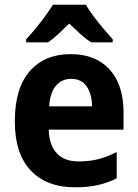

<svg xmlns="http://www.w3.org/2000/svg" viewBox="-20 -786 586 816"><path d="M280 -556Q386 -556 445.5 -491Q505 -426 505 -308V-235H187Q189 -170 221 -135Q253 -100 314 -100Q360 -100 397.5 -109.5Q435 -119 476 -140V-28Q438 -9 396.5 0.5Q355 10 298 10Q179 10 111 -61Q43 -132 43 -270Q43 -411 106.5 -483.5Q170 -556 280 -556ZM283 -451Q243 -451 218 -422Q193 -393 189 -334H371Q371 -386 348.5 -418.5Q326 -451 283 -451ZM345 -766Q358 -743 378 -716.5Q398 -690 419.5 -664.5Q441 -639 459 -619V-606H367Q344 -621 321.5 -641.5Q299 -662 274 -686Q249 -661 227.5 -641Q206 -621 184 -606H91V-619Q109 -638 130.5 -664Q152 -690 172 -717.5Q192 -745 205 -766Z"/></svg>

Font: Noto Sans Hebrew SemiCondensed
Style: Bold
Weight: 700
Width: 4
Designer: Monotype Design Team
Foundry: Monotype Imaging Inc.
Version: Version 2.004; ttfautohint (v1.8.4.7-5d5b)